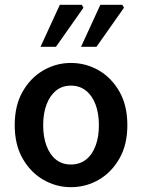

<svg xmlns="http://www.w3.org/2000/svg" viewBox="-20 -764 589 796"><path d="M274 12Q213 12 160 -18.5Q107 -49 74 -106.5Q41 -164 41 -245Q41 -327 74 -384.5Q107 -442 160 -472.5Q213 -503 274 -503Q336 -503 389 -472.5Q442 -442 475 -384.5Q508 -327 508 -245Q508 -164 475 -106.5Q442 -49 389 -18.5Q336 12 274 12ZM274 -82Q310 -82 336 -102Q362 -122 376 -159Q390 -196 390 -245Q390 -294 376 -331Q362 -368 336 -388.5Q310 -409 274 -409Q238 -409 212.5 -388.5Q187 -368 173 -331Q159 -294 159 -245Q159 -196 173 -159Q187 -122 212.5 -102Q238 -82 274 -82ZM148 -570 228 -744H319L326 -732L212 -570ZM316 -570 396 -744H487L494 -732L380 -570Z"/></svg>

Font: Source Sans 3 SemiBold
Style: Regular
Weight: 600
Designer: Paul D. Hunt
Foundry: Adobe
Version: Version 3.046;hotconv 1.0.118;makeotfexe 2.5.65603